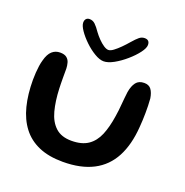

<svg xmlns="http://www.w3.org/2000/svg" viewBox="-125 -773 887 920"><g transform="rotate(20 319.0 -313.0)"><path d="M291.5 32.5Q219.5 32.5 168.5 10.2Q117.5 -12 85.5 -54Q53.5 -96 38.5 -155.2Q23.5 -214.5 23.5 -288.5Q23.5 -306.5 24.8 -324.8Q26 -343 28.5 -360Q31 -377 35 -390.5Q44 -425 61 -440.2Q78 -455.5 102 -455.5Q124.5 -455.5 136 -446Q147.5 -436.5 151.2 -422.2Q155 -408 155.5 -394Q155.5 -384 155.5 -371Q155.5 -358 155.5 -344Q155.5 -330 155.8 -316.8Q156 -303.5 156.5 -292.5Q159 -228.5 172 -179.8Q185 -131 214.8 -103.8Q244.5 -76.5 296 -76.5Q348.5 -76.5 380.5 -98.2Q412.5 -120 429.8 -161.2Q447 -202.5 455.5 -260.5Q458 -275.5 459.8 -291.2Q461.5 -307 462.8 -323Q464 -339 465.8 -355.2Q467.5 -371.5 469.5 -388Q475 -420.5 489 -438.5Q503 -456.5 530.5 -456.5Q554.5 -456.5 566.2 -440.8Q578 -425 582.5 -396.5Q584 -378 584.5 -359.8Q585 -341.5 584.8 -323Q584.5 -304.5 583.8 -286.5Q583 -268.5 581.5 -250.5Q575 -158.5 541.5 -95.2Q508 -32 445.8 0.2Q383.5 32.5 291.5 32.5ZM311 -487Q290.5 -487 264 -502.8Q237.5 -518.5 212.8 -542.2Q188 -566 172 -589.5Q156 -613 156 -628.5Q156 -641 162.5 -647.8Q169 -654.5 179.5 -654.5Q196 -654.5 208.2 -643Q220.5 -631.5 236.5 -608Q247.5 -593 261.5 -578.8Q275.5 -564.5 289.5 -555.2Q303.5 -546 314 -546Q324.5 -546 339.2 -557Q354 -568 370.2 -584.2Q386.5 -600.5 400.5 -617Q419.5 -639 431.8 -649Q444 -659 459 -659Q484.5 -659 484.5 -633Q484.5 -617 466 -592.5Q447.5 -568 419.5 -543.8Q391.5 -519.5 362.2 -503.2Q333 -487 311 -487Z"/></g></svg>

Font: Gluten
Style: Regular
Weight: 400
Designer: Tyler Finck
Foundry: Etcetera Type Company
Version: Version 1.300